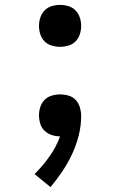

<svg xmlns="http://www.w3.org/2000/svg" viewBox="-20 -548 490 783"><path d="M225 -357Q208 -357 191 -362Q174 -367 162 -379Q150 -391 144.5 -408Q139 -425 139 -442Q139 -460 144.5 -476.5Q150 -493 162 -505.5Q174 -518 191 -523Q208 -528 225 -528Q242 -528 259 -523Q276 -518 288 -505.5Q300 -493 305.5 -476.5Q311 -460 311 -442Q311 -425 305.5 -408Q300 -391 288 -379Q276 -367 259 -362Q242 -357 225 -357ZM186 215 121 162Q154 129 181.5 90.5Q209 52 225 8H224Q207 8 190.5 2.5Q174 -3 161.5 -15Q149 -27 144 -44Q139 -61 139 -78Q139 -95 144.5 -112Q150 -129 162 -141Q174 -153 191 -158Q208 -163 225 -163Q243 -163 260 -158Q277 -153 289 -140Q301 -127 306 -109.5Q311 -92 311 -75Q311 -35 301 4.5Q291 44 274 80.5Q257 117 234.5 150.5Q212 184 186 215Z"/></svg>

Font: Iosevka Etoile Medium
Style: Regular
Weight: 500
Designer: Belleve Invis
Foundry: Belleve Invis
Version: Version 22.1.2; ttfautohint (v1.8.4)